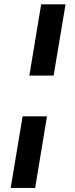

<svg xmlns="http://www.w3.org/2000/svg" viewBox="-20 -748 351 904"><path d="M86.4 -200.2H201.2L145.5 136.7H30.3ZM288.6 -727.5 232.4 -392.1H118.2L173.8 -727.5Z"/></svg>

Font: Inter 17pt SemiBold
Style: Italic
Weight: 600
Italic angle: -9.3988°
Version: Version 4.001;git-66647c0bb